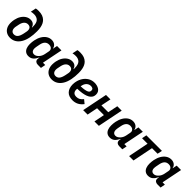

<svg xmlns="http://www.w3.org/2000/svg" viewBox="350 -2234 3727 3727"><g transform="rotate(45 2213.5 -370.0)"><path d="M234 12Q175 12 130.5 -13.5Q86 -39 61 -87.5Q36 -136 36 -205Q36 -228 38.5 -250Q41 -272 45 -292Q59 -361 91.5 -412.5Q124 -464 170 -493Q216 -522 269 -522Q317 -522 347.5 -498.5Q378 -475 390 -433H396V-460Q396 -511 386 -546Q376 -581 355 -602Q335 -622 307 -632.5Q279 -643 246 -643Q220 -643 200 -640.5Q180 -638 162 -633L185 -745Q200 -749 217.5 -750.5Q235 -752 259 -752Q322 -752 366.5 -735.5Q411 -719 443 -687Q467 -663 483.5 -629.5Q500 -596 508.5 -551Q517 -506 517 -448Q517 -399 513 -354Q509 -309 501 -269Q483 -177 445 -114.5Q407 -52 353.5 -20Q300 12 234 12ZM239 -88Q288 -88 317.5 -123Q347 -158 364 -237L374 -288Q377 -301 378.5 -312.5Q380 -324 380 -336Q380 -376 359 -399Q338 -422 296 -422Q253 -422 221 -389.5Q189 -357 175 -292L160 -217Q159 -211 158 -202Q157 -193 157 -182Q157 -154 166.5 -133Q176 -112 194.5 -100Q213 -88 239 -88Z M1072 0H986Q950 0 927 -19Q904 -38 904 -73Q904 -80 905 -88.5Q906 -97 907 -102L911 -119H906Q875 -55 835.5 -21.5Q796 12 736 12Q688 12 655.5 -11.5Q623 -35 607 -77.5Q591 -120 591 -174Q591 -204 594 -231Q597 -258 602 -284Q617 -358 650 -414Q683 -470 731 -502Q779 -534 837 -534Q890 -534 926.5 -506Q963 -478 969 -433H974L992 -522H1113L1028 -99H1091ZM790 -90Q820 -90 843 -104.5Q866 -119 884 -139Q904 -160 917.5 -188.5Q931 -217 937 -249L954 -336Q960 -363 950.5 -385Q941 -407 919.5 -420Q898 -433 864 -433Q812 -433 780 -400.5Q748 -368 735 -304L721 -232Q719 -221 717 -205Q715 -189 715 -177Q715 -151 723.5 -131.5Q732 -112 749 -101Q766 -90 790 -90Z M1377 12Q1318 12 1273.5 -13.5Q1229 -39 1204 -87.5Q1179 -136 1179 -205Q1179 -228 1181.5 -250Q1184 -272 1188 -292Q1202 -361 1234.5 -412.5Q1267 -464 1313 -493Q1359 -522 1412 -522Q1460 -522 1490.5 -498.5Q1521 -475 1533 -433H1539V-460Q1539 -511 1529 -546Q1519 -581 1498 -602Q1478 -622 1450 -632.5Q1422 -643 1389 -643Q1363 -643 1343 -640.5Q1323 -638 1305 -633L1328 -745Q1343 -749 1360.5 -750.5Q1378 -752 1402 -752Q1465 -752 1509.5 -735.5Q1554 -719 1586 -687Q1610 -663 1626.5 -629.5Q1643 -596 1651.5 -551Q1660 -506 1660 -448Q1660 -399 1656 -354Q1652 -309 1644 -269Q1626 -177 1588 -114.5Q1550 -52 1496.5 -20Q1443 12 1377 12ZM1382 -88Q1431 -88 1460.5 -123Q1490 -158 1507 -237L1517 -288Q1520 -301 1521.5 -312.5Q1523 -324 1523 -336Q1523 -376 1502 -399Q1481 -422 1439 -422Q1396 -422 1364 -389.5Q1332 -357 1318 -292L1303 -217Q1302 -211 1301 -202Q1300 -193 1300 -182Q1300 -154 1309.5 -133Q1319 -112 1337.5 -100Q1356 -88 1382 -88Z M1947 12Q1841 12 1787 -47.5Q1733 -107 1733 -211Q1733 -230 1735 -249Q1737 -268 1741 -286Q1755 -355 1792 -411Q1829 -467 1885.5 -500.5Q1942 -534 2014 -534Q2045 -534 2076.5 -526.5Q2108 -519 2135 -502.5Q2162 -486 2178.5 -458.5Q2195 -431 2195 -391Q2195 -358 2182.5 -330.5Q2170 -303 2144 -282Q2118 -261 2077.5 -246Q2037 -231 1982.5 -222.5Q1928 -214 1856 -212Q1855 -203 1854.5 -195.5Q1854 -188 1854 -183Q1854 -141 1878 -114.5Q1902 -88 1956 -88Q1995 -88 2027 -105Q2059 -122 2093 -164L2168 -102Q2119 -40 2065.5 -14Q2012 12 1947 12ZM2006 -439Q1974 -439 1946.5 -424Q1919 -409 1900.5 -382Q1882 -355 1874 -317L1870 -292Q1934 -295 1974.5 -302.5Q2015 -310 2037 -321Q2059 -332 2067.5 -347Q2076 -362 2076 -381Q2076 -417 2053 -428Q2030 -439 2006 -439Z M2231 0 2336 -522H2458L2416 -316H2604L2646 -522H2767L2662 0H2541L2584 -217H2396L2353 0Z M3306 0H3220Q3184 0 3161 -19Q3138 -38 3138 -73Q3138 -80 3139 -88.5Q3140 -97 3141 -102L3145 -119H3140Q3109 -55 3069.5 -21.5Q3030 12 2970 12Q2922 12 2889.5 -11.5Q2857 -35 2841 -77.5Q2825 -120 2825 -174Q2825 -204 2828 -231Q2831 -258 2836 -284Q2851 -358 2884 -414Q2917 -470 2965 -502Q3013 -534 3071 -534Q3124 -534 3160.5 -506Q3197 -478 3203 -433H3208L3226 -522H3347L3262 -99H3325ZM3024 -90Q3054 -90 3077 -104.5Q3100 -119 3118 -139Q3138 -160 3151.5 -188.5Q3165 -217 3171 -249L3188 -336Q3194 -363 3184.5 -385Q3175 -407 3153.5 -420Q3132 -433 3098 -433Q3046 -433 3014 -400.5Q2982 -368 2969 -304L2955 -232Q2953 -221 2951 -205Q2949 -189 2949 -177Q2949 -151 2957.5 -131.5Q2966 -112 2983 -101Q3000 -90 3024 -90Z M3492 0 3576 -423H3425L3444 -522H3871L3851 -423H3698L3613 0Z M4356 0H4270Q4234 0 4211 -19Q4188 -38 4188 -73Q4188 -80 4189 -88.5Q4190 -97 4191 -102L4195 -119H4190Q4159 -55 4119.5 -21.5Q4080 12 4020 12Q3972 12 3939.5 -11.5Q3907 -35 3891 -77.5Q3875 -120 3875 -174Q3875 -204 3878 -231Q3881 -258 3886 -284Q3901 -358 3934 -414Q3967 -470 4015 -502Q4063 -534 4121 -534Q4174 -534 4210.5 -506Q4247 -478 4253 -433H4258L4276 -522H4397L4312 -99H4375ZM4074 -90Q4104 -90 4127 -104.5Q4150 -119 4168 -139Q4188 -160 4201.5 -188.5Q4215 -217 4221 -249L4238 -336Q4244 -363 4234.5 -385Q4225 -407 4203.5 -420Q4182 -433 4148 -433Q4096 -433 4064 -400.5Q4032 -368 4019 -304L4005 -232Q4003 -221 4001 -205Q3999 -189 3999 -177Q3999 -151 4007.5 -131.5Q4016 -112 4033 -101Q4050 -90 4074 -90Z"/></g></svg>

Font: IBM Plex Sans SemiBold
Style: Italic
Weight: 600
Italic angle: -11.31°
Designer: Mike Abbink, Paul van der Laan, Pieter van Rosmalen
Foundry: Bold Monday
Version: Version 3.201